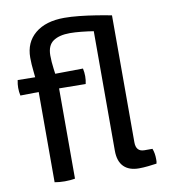

<svg xmlns="http://www.w3.org/2000/svg" viewBox="-83 -811 780 886"><g transform="rotate(-10 307.0 -368.0)"><path d="M573.5 -73.5Q582 -52 582 -24Q582 -18.5 581.8 -13Q581.5 -7.5 580 -3Q563.5 -0.5 540 2Q516.5 4.5 497 4.5Q450.5 4.5 425.8 -20.5Q401 -45.5 401 -95V-684L496.5 -712.5V-117.5Q496.5 -73.5 536 -73.5ZM148.5 -492 322 -494Q326 -475.5 326 -458Q326 -448.5 325 -439.5Q324 -430.5 322 -421.5L148.5 -423.5L16 -421.5Q12 -439.5 12 -458Q12 -475 16 -494ZM102 -451Q99 -487 95 -521Q91 -555 91 -585.5Q91 -657 140.5 -698.2Q190 -739.5 277.5 -739.5Q308.5 -739.5 347 -735.5Q385.5 -731.5 424.8 -725.2Q464 -719 496.5 -712.5L463 -643Q436 -649.5 404.8 -654.5Q373.5 -659.5 343.5 -662.5Q313.5 -665.5 290.5 -665.5Q240.5 -665.5 212.2 -646Q184 -626.5 184 -579.5Q184 -550 188.5 -516.8Q193 -483.5 197.5 -449V0Q175.5 4 149.5 4Q124.5 4 102 0Z"/></g></svg>

Font: Signika Negative
Style: Regular
Weight: 400
Designer: Anna Giedry
Foundry: Anna Giedry
Version: Version 2.001